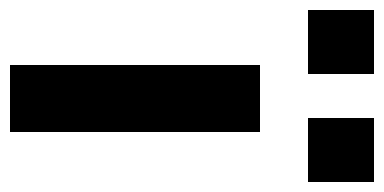

<svg xmlns="http://www.w3.org/2000/svg" viewBox="-260 -556 768 384"><g transform="rotate(90 124.0 -364.0)"><path d="M62 -500V0H196V-500ZM-48 -728V-596H80V-728ZM168 -728V-596H296V-728Z"/></g></svg>

Font: Online Auction - Bold
Style: Bold
Weight: 500
Designer: Mohamed Mostafa, the designer of Online Auction
Foundry: Kief Type Foundry
Version: ""